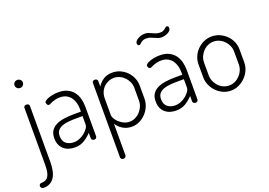

<svg xmlns="http://www.w3.org/2000/svg" viewBox="-161 -1035 2263 1613"><g transform="rotate(-20 971.0 -229.0)"><path d="M90 -693Q105 -693 116 -682.5Q127 -672 127 -658Q127 -643 116 -632Q105 -621 90 -621Q73 -621 62.5 -632Q52 -643 52 -658Q52 -672 62.5 -682.5Q73 -693 90 -693ZM90 -472Q101 -472 108 -466.5Q115 -461 115 -452V46Q115 88 108.5 122.5Q102 157 87 182Q72 207 47.5 221Q23 235 -12 235Q-24 235 -30.5 227.5Q-37 220 -37 211Q-37 201 -30.5 195Q-24 189 -14 189Q12 189 28 178Q44 167 52.5 148Q61 129 63.5 103Q66 77 66 46V-452Q66 -461 72.5 -466.5Q79 -472 90 -472Z M377 -478Q425 -478 458 -462Q491 -446 511.5 -419Q532 -392 541 -357.5Q550 -323 550 -286V-22Q550 -13 543.5 -6.5Q537 0 526 0Q516 0 509 -6.5Q502 -13 502 -22V-70Q476 -41 439 -17.5Q402 6 352 6Q323 6 298 -2Q273 -10 254 -26.5Q235 -43 224.5 -67.5Q214 -92 214 -126Q214 -166 231 -192Q248 -218 278.5 -233Q309 -248 352 -254Q395 -260 447 -260H501V-286Q501 -312 494 -338.5Q487 -365 472 -386Q457 -407 433 -420Q409 -433 375 -433Q351 -433 333.5 -428.5Q316 -424 303.5 -419Q291 -414 283 -409.5Q275 -405 270 -405Q259 -405 253.5 -414.5Q248 -424 248 -432Q248 -440 259.5 -448.5Q271 -457 289.5 -463.5Q308 -470 331 -474Q354 -478 377 -478ZM501 -220H452Q415 -220 381 -217.5Q347 -215 320.5 -205.5Q294 -196 278.5 -177.5Q263 -159 263 -128Q263 -81 290.5 -59.5Q318 -38 359 -38Q385 -38 410.5 -48.5Q436 -59 456 -75.5Q476 -92 488.5 -110.5Q501 -129 501 -146Z M702 -472Q712 -472 719 -466.5Q726 -461 726 -452V-402Q743 -431 776 -454.5Q809 -478 860 -478Q897 -478 929.5 -463.5Q962 -449 986.5 -424.5Q1011 -400 1025.5 -366.5Q1040 -333 1040 -295V-179Q1040 -143 1025.5 -109.5Q1011 -76 986.5 -50.5Q962 -25 930 -9.5Q898 6 862 6Q816 6 780 -16.5Q744 -39 727 -70V213Q727 221 720 228Q713 235 702 235Q691 235 684.5 228Q678 221 678 213V-452Q678 -461 684.5 -466.5Q691 -472 702 -472ZM991 -295Q991 -321 980.5 -345.5Q970 -370 951.5 -389.5Q933 -409 908.5 -420.5Q884 -432 856 -432Q832 -432 809 -422.5Q786 -413 767.5 -395.5Q749 -378 738 -352.5Q727 -327 727 -295V-145Q727 -133 737 -115Q747 -97 764.5 -80.5Q782 -64 806 -52Q830 -40 858 -40Q885 -40 909 -51.5Q933 -63 951 -82.5Q969 -102 980 -127Q991 -152 991 -179Z M1283 -478Q1331 -478 1364 -462Q1397 -446 1417.5 -419Q1438 -392 1447 -357.5Q1456 -323 1456 -286V-22Q1456 -13 1449.5 -6.5Q1443 0 1432 0Q1422 0 1415 -6.5Q1408 -13 1408 -22V-70Q1382 -41 1345 -17.5Q1308 6 1258 6Q1229 6 1204 -2Q1179 -10 1160 -26.5Q1141 -43 1130.5 -67.5Q1120 -92 1120 -126Q1120 -166 1137 -192Q1154 -218 1184.5 -233Q1215 -248 1258 -254Q1301 -260 1353 -260H1407V-286Q1407 -312 1400 -338.5Q1393 -365 1378 -386Q1363 -407 1339 -420Q1315 -433 1281 -433Q1257 -433 1239.5 -428.5Q1222 -424 1209.5 -419Q1197 -414 1189 -409.5Q1181 -405 1176 -405Q1165 -405 1159.5 -414.5Q1154 -424 1154 -432Q1154 -440 1165.5 -448.5Q1177 -457 1195.5 -463.5Q1214 -470 1237 -474Q1260 -478 1283 -478ZM1407 -220H1358Q1321 -220 1287 -217.5Q1253 -215 1226.5 -205.5Q1200 -196 1184.5 -177.5Q1169 -159 1169 -128Q1169 -81 1196.5 -59.5Q1224 -38 1265 -38Q1291 -38 1316.5 -48.5Q1342 -59 1362 -75.5Q1382 -92 1394.5 -110.5Q1407 -129 1407 -146ZM1224 -650Q1208 -650 1197 -645Q1186 -640 1178 -633.5Q1170 -627 1164.5 -622Q1159 -617 1153 -617Q1145 -617 1141 -623.5Q1137 -630 1137 -638Q1137 -650 1146 -659.5Q1155 -669 1168.5 -676.5Q1182 -684 1197.5 -688Q1213 -692 1226 -692Q1245 -692 1260 -686.5Q1275 -681 1289.5 -674Q1304 -667 1319.5 -661.5Q1335 -656 1355 -656Q1372 -656 1382 -661Q1392 -666 1399 -671.5Q1406 -677 1411 -682Q1416 -687 1422 -687Q1430 -687 1434.5 -681Q1439 -675 1439 -668Q1439 -654 1430 -644Q1421 -634 1408 -627.5Q1395 -621 1380.5 -617.5Q1366 -614 1355 -614Q1336 -614 1321 -619.5Q1306 -625 1291 -632Q1276 -639 1260.5 -644.5Q1245 -650 1224 -650Z M1748 -478Q1785 -478 1818 -463.5Q1851 -449 1876.5 -424.5Q1902 -400 1917 -366.5Q1932 -333 1932 -295V-179Q1932 -143 1917 -109.5Q1902 -76 1876.5 -50.5Q1851 -25 1818 -9.5Q1785 6 1748 6Q1711 6 1678 -9Q1645 -24 1620 -49.5Q1595 -75 1580 -108.5Q1565 -142 1565 -179V-295Q1565 -332 1579.5 -365Q1594 -398 1619 -423Q1644 -448 1677 -463Q1710 -478 1748 -478ZM1883 -295Q1883 -321 1872.5 -345.5Q1862 -370 1843.5 -389.5Q1825 -409 1800.5 -420.5Q1776 -432 1748 -432Q1720 -432 1695.5 -420.5Q1671 -409 1653 -389.5Q1635 -370 1624.5 -345.5Q1614 -321 1614 -295V-179Q1614 -152 1624.5 -127Q1635 -102 1653 -82.5Q1671 -63 1695.5 -51.5Q1720 -40 1748 -40Q1776 -40 1800.5 -51.5Q1825 -63 1843.5 -82.5Q1862 -102 1872.5 -127Q1883 -152 1883 -179Z"/></g></svg>

Font: AkaAcidDosis
Style: Light
Weight: 300
Designer: Edgar Tolentino, Pablo Impallari, Igino Marini, Aka-Acid
Foundry: Edgar Tolentino, Pablo Impallari, Igino Marini, Aka-Acid
Version: Version 1.007